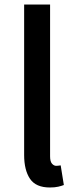

<svg xmlns="http://www.w3.org/2000/svg" viewBox="-20 -817 338 851"><path d="M201 14Q139 14 113 -24.5Q87 -63 87 -130V-797H202V-124Q202 -101 210.5 -91.5Q219 -82 229 -82Q233 -82 237 -82.5Q241 -83 249 -84L263 3Q253 7 238 10.5Q223 14 201 14Z"/></svg>

Font: Source Han Sans Medium
Style: Regular
Weight: 500
Designer: Ryoko NISHIZUKA Ë•øÂ°öÊ∂ºÂ≠ê (kana, bopomofo & ideographs); Paul D. Hunt (Latin, Greek & Cyrillic); Sandoll Communicatio
Foundry: Adobe
Version: Version 2.004;hotconv 1.0.118;makeotfexe 2.5.65603